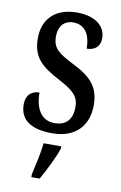

<svg xmlns="http://www.w3.org/2000/svg" viewBox="-87 -595 544 866"><g transform="rotate(10 185.0 -162.5)"><path d="M178 10C282 10 341 -51 341 -147C341 -233 298 -274 215 -315C144 -351 119 -371 119 -424C119 -469 143 -499 186 -499C235 -499 265 -463 265 -393C305 -393 326 -416 326 -452C326 -502 284 -546 194 -546C102 -546 40 -495 40 -402C40 -316 79 -279 171 -231C238 -195 261 -172 261 -124C261 -70 235 -37 180 -37C120 -37 90 -87 90 -161C58 -161 29 -143 29 -96C29 -26 80 10 178 10ZM120 208V221H158C182 179 215 113 229 71V61H148C143 109 130 164 120 208Z"/></g></svg>

Font: Noto Serif Devanagari ExtraCondensed Medium
Style: Regular
Weight: 500
Width: 2
Designer: Universal Thirst, Indian Type Foundry and the Monotype Design Team
Foundry: Monotype Imaging Inc.
Version: Version 2.004